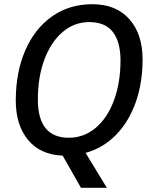

<svg xmlns="http://www.w3.org/2000/svg" viewBox="-20 -730 713 913"><path d="M387 -3 488 163H365L278 10Q172 6 113.5 -64.5Q55 -135 55 -252Q55 -386 100 -490Q145 -594 227.5 -652Q310 -710 419 -710Q532 -710 595 -639Q658 -568 658 -448Q658 -335 625 -242.5Q592 -150 531 -88Q470 -26 387 -3ZM553 -443Q553 -530 517 -577.5Q481 -625 404 -625Q333 -625 277.5 -577.5Q222 -530 191 -446.5Q160 -363 160 -257Q160 -75 307 -75Q379 -75 435 -122Q491 -169 522 -253Q553 -337 553 -443Z"/></svg>

Font: Niramit Medium
Style: Italic
Weight: 500
Italic angle: -10°
Designer: Katatrad Aksorn Co.,Ltd.
Foundry: Cadson Demak Co.,Ltd.
Version: Version 1.000; ttfautohint (v1.6)